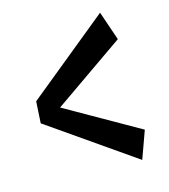

<svg xmlns="http://www.w3.org/2000/svg" viewBox="-92 -726 638 726"><g transform="rotate(-15 227.5 -362.5)"><path d="M46 -391 415 -181 376 -73 41 -306ZM366 -652 405 -538 93 -321 46 -391Z"/></g></svg>

Font: Marhey Light
Style: Regular
Weight: 400
Version: Version 1.000